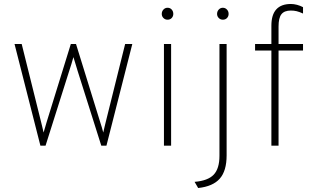

<svg xmlns="http://www.w3.org/2000/svg" viewBox="-20 -732 1573 965"><path d="M183 0 53 -511H89L187 -117Q190 -105 193 -92.2Q196 -79.5 199 -66Q203 -79.5 206.8 -92.2Q210.5 -105 214 -117L336 -511H362L484 -117Q488 -105 491.8 -92.2Q495.5 -79.5 499 -66Q502 -79.5 505 -92.2Q508 -105 511 -117L609 -511H645L515 0H489L370 -376Q365 -392.5 359.8 -409.8Q354.5 -427 349 -445Q344 -427 338.8 -409.8Q333.5 -392.5 328 -376L209 0Z M804 0V-511H840V0ZM822 -633Q810 -633 801.5 -641.5Q793 -650 793 -662Q793 -675 801.5 -684Q810 -693 822 -693Q835 -693 843 -684Q851 -675 851 -662Q851 -650 843 -641.5Q835 -633 822 -633Z M976 213 958 182Q1025 176.5 1054 146Q1083 115.5 1083 51V-511H1119V49Q1119 127 1084.5 166Q1050 205 976 213ZM1100 -633Q1088 -633 1079.5 -641.5Q1071 -650 1071 -662Q1071 -675 1079.5 -684Q1088 -693 1100 -693Q1112 -693 1120.5 -684.2Q1129 -675.5 1129 -662Q1129 -650 1121 -641.5Q1113 -633 1100 -633Z M1344 0V-478H1262V-511H1344V-603Q1344 -658 1368.8 -685Q1393.5 -712 1442 -712Q1456.5 -712 1472.8 -707.8Q1489 -703.5 1503 -696V-664Q1484.5 -672.5 1470.8 -675.8Q1457 -679 1442 -679Q1409 -679 1394.5 -660.5Q1380 -642 1380 -599V-511H1503V-478H1380V0Z"/></svg>

Font: Overpass Thin
Style: Regular
Weight: 250
Designer: Delve Withrington, Dave Bailey, Thomas Jockin
Foundry: Delve Fonts LLC
Version: Version 4.000